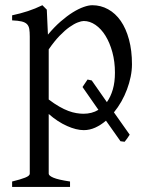

<svg xmlns="http://www.w3.org/2000/svg" viewBox="-20 -489 570 743"><path d="M318.8 -181.2 335 -177.7 393.6 -93.8Q408.2 -114.3 416.5 -142.6Q424.8 -170.9 424.8 -208Q424.8 -250.5 414.8 -287.1Q404.8 -323.7 388.2 -350.6Q371.6 -377.4 349.6 -392.6Q327.6 -407.7 304.2 -407.7Q295.4 -407.7 281.2 -402.3Q267.1 -397 249 -384.3Q231 -371.6 210.4 -350.3Q189.9 -329.1 168.5 -297.9V-104Q190.4 -87.4 209.2 -76.7Q228 -65.9 244.4 -59.8Q260.7 -53.7 275.4 -51.3Q290 -48.8 303.2 -48.8Q318.8 -48.8 333.5 -52.5Q348.1 -56.2 360.8 -64L299.3 -152.3ZM490.7 -240.2Q490.7 -216.8 485.6 -191.9Q480.5 -167 471.4 -142.8Q462.4 -118.7 449.5 -95.9Q436.5 -73.2 420.9 -54.2L481.9 32.2Q477.5 39.6 472.4 46.4Q467.3 53.2 462.4 59.6L446.3 57.6L390.1 -22Q370.1 -4.9 348.4 4.9Q326.7 14.6 304.2 14.6Q275.4 14.6 239.3 -1.5Q203.1 -17.6 168.5 -47.9V183.1Q168.5 190.9 186.8 198.7Q205.1 206.5 251 213.4V234.4H26.9V213.4Q59.1 205.6 77.1 198.5Q95.2 191.4 95.2 183.1V-347.2Q95.2 -365.2 93.3 -377Q91.3 -388.7 84.2 -395.8Q77.1 -402.8 63.7 -406Q50.3 -409.2 26.9 -410.2V-429.7Q43.5 -433.1 58.6 -437.3Q73.7 -441.4 87.9 -446Q102.1 -450.7 116 -456.3Q129.9 -461.9 144 -468.8L161.1 -451.7L165.5 -355Q189.9 -384.3 214.6 -405.8Q239.3 -427.2 261.7 -441.2Q284.2 -455.1 303.5 -461.9Q322.8 -468.8 336.9 -468.8Q370.1 -468.8 398.4 -453.1Q426.8 -437.5 447.3 -408Q467.8 -378.4 479.2 -335.9Q490.7 -293.5 490.7 -240.2Z"/></svg>

Font: Gentium Plus
Style: Regular
Weight: 400
Designer: J. Victor Gaultney, Annie Olsen, Iska Routamaa
Foundry: SIL International
Version: Version 1.510